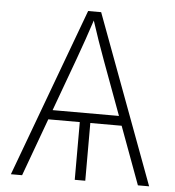

<svg xmlns="http://www.w3.org/2000/svg" viewBox="-52 -776 751 825"><g transform="rotate(5 323.5 -364.0)"><path d="M346.2 -269.5V0H300.8V-269.5ZM25.4 0 294.9 -727.5H351.1L621.6 0H573.2L381.3 -520Q366.7 -559.6 350.8 -605.2Q335 -650.9 316.4 -708H329.1Q310.5 -650.9 294.4 -605Q278.3 -559.1 264.2 -520L73.7 0ZM141.6 -249V-290H505.4V-249Z"/></g></svg>

Font: Inter 18pt ExtraLight
Style: Regular
Weight: 250
Designer: Rasmus Andersson
Foundry: rsms
Version: Version 4.001;git-66647c0bb